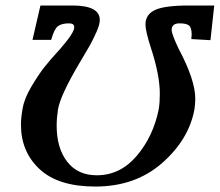

<svg xmlns="http://www.w3.org/2000/svg" viewBox="-20 -666 799 698"><path d="M231 -581.1Q204.1 -581.1 190.4 -570.6Q176.8 -560.1 166 -521H98.1L127 -646H243.2Q343.3 -646 342.8 -592.8Q342.8 -576.7 330.3 -548.8Q317.9 -521 306.4 -500.5Q294.9 -480 269 -437Q200.2 -320.8 190.9 -269Q186 -236.8 186 -209Q186 -127.9 224.1 -78.4Q262.2 -28.8 332 -28.8Q417 -28.8 477.1 -99.4Q537.1 -169.9 557.1 -269Q561 -292 561 -325.2Q561 -393.1 528.8 -491.2Q508.8 -553.2 508.8 -577.1Q508.8 -613.3 543.5 -629.6Q578.1 -646 667 -646H758.8L745.1 -520L675.8 -523.9Q675.8 -525.9 675.8 -529.1Q675.8 -532.2 676.3 -534.2Q676.8 -536.1 676.8 -538.1V-540Q676.8 -564.9 667.5 -573Q658.2 -581.1 632.8 -581.1Q604 -581.1 604 -557.1Q604 -542 629.9 -487.8Q689.9 -375 689.9 -307.1Q689.9 -290 687 -269Q667 -159.2 569.6 -73.5Q472.2 12.2 326.2 12.2Q192.4 12.2 124.3 -50.8Q56.2 -113.8 56.2 -212.9Q56.2 -237.8 62 -270Q67.9 -307.1 94 -351.1Q120.1 -395 141.1 -421.6Q162.1 -448.2 199.2 -488.8Q250 -546.9 250 -566.9Q250 -581.1 231 -581.1Z"/></svg>

Font: Linux Libertine
Style: Semibold Italic
Weight: 600
Italic angle: -11.5°
Designer: Philipp H. Poll
Foundry: Philipp H. Poll
Version: Version 5.1.2 ; ttfautohint (v0.9)